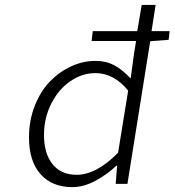

<svg xmlns="http://www.w3.org/2000/svg" viewBox="-20 -749 711 782"><path d="M274.9 13.2Q191.9 13.2 145 -39.8Q98.1 -92.8 98.1 -189Q98.1 -258.8 121.8 -318.6Q145.5 -378.4 183.8 -417.7Q222.2 -457 270.3 -479Q318.4 -501 368.2 -501Q411.6 -501 445.3 -483.2Q479 -465.3 512.2 -429.2L525.9 -530.8L534.2 -582H353L357.9 -622.1H539.1L557.1 -729H613.8L597.2 -622.1H670.9L667 -586.9L591.8 -581.1L499 0H451.2L457 -74.2H454.1Q413.6 -36.1 366.5 -11.5Q319.3 13.2 274.9 13.2ZM292 -37.1Q372.6 -37.1 460.9 -127L502 -379.9Q444.3 -451.2 368.2 -451.2Q314.9 -451.2 267.1 -418.7Q219.2 -386.2 189.2 -327.6Q159.2 -269 159.2 -199.2Q159.2 -124 193.8 -80.6Q228.5 -37.1 292 -37.1Z"/></svg>

Font: Office Code Pro D Light Italic
Style: Regular
Weight: 300
Italic angle: -9°
Designer: Nathan Rutzky & Paul D. Hunt
Foundry: Adobe Systems Incorporated
Version: Version 1.004;PS 001.004;hotconv 1.0.70;makeotf.lib2.5.58329